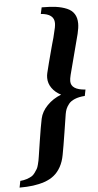

<svg xmlns="http://www.w3.org/2000/svg" viewBox="-145 -848 499 979"><g transform="rotate(-5 104.0 -359.0)"><path d="M-85.4 93.8 -78.6 60.1Q-60.1 58.6 -44.9 53.5Q-29.8 48.3 -20 42.5Q-10.3 36.6 -2.2 25.1Q5.9 13.7 10 6.6Q14.2 -0.5 17.8 -14.9Q21.5 -29.3 22.5 -34.7Q23.4 -40 25.9 -54.7Q27.3 -63.5 38.3 -135.3Q49.3 -207 57.6 -246.6Q65.4 -282.7 95.2 -313.2Q125 -343.8 167 -359.9Q137.7 -374.5 120.6 -398.7Q103.5 -422.9 103.5 -451.2Q103.5 -464.8 106.4 -476.1Q115.7 -515.6 138.7 -601.1Q140.6 -609.4 145 -624.3Q149.4 -639.2 152.8 -651.6Q156.2 -664.1 158.2 -674.3Q167.5 -707.5 167.5 -726.1Q167.5 -773.9 99.6 -778.8L106.9 -812Q149.9 -812 180.2 -807.9Q210.4 -803.7 235.4 -793.2Q260.3 -782.7 272.7 -762.9Q285.2 -743.2 285.2 -713.9Q285.2 -692.4 277.8 -661.6Q276.9 -657.7 224.1 -456.1Q219.2 -436.5 219.2 -424.3Q219.2 -379.9 293 -375L286.6 -342.8Q256.3 -340.8 235.1 -332Q213.9 -323.2 203.4 -309.6Q192.9 -295.9 188.5 -284.7Q184.1 -273.4 181.6 -258.8Q178.7 -240.2 167.2 -167.2Q155.8 -94.2 147.9 -53.2Q141.6 -18.6 127 7.6Q112.3 33.7 92 50Q71.8 66.4 43.2 76.2Q14.6 85.9 -15.9 89.8Q-46.4 93.8 -85.4 93.8Z"/></g></svg>

Font: Flanker
Style: Bold Italic
Weight: 700
Italic angle: -12°
Designer: Flanker
Version: Version 2.000